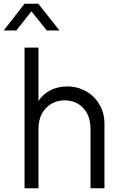

<svg xmlns="http://www.w3.org/2000/svg" viewBox="-55 -1013 648 1033"><path d="M77 -757H152V-470Q176 -507 216.5 -527.5Q257 -548 306 -548Q362 -548 408 -522Q454 -496 480.5 -450Q507 -404 507 -348V0H432V-319Q432 -390 393 -431.5Q354 -473 293 -473Q232 -473 192 -431Q152 -389 152 -319V0H77ZM77 -993H151L265 -849H197L114 -952L33 -849H-35Z"/></svg>

Font: Evergrow Sans 
Style: Regular
Weight: 400
Foundry: 10Web
Version: Version 1.000